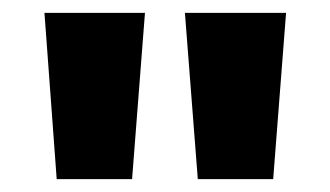

<svg xmlns="http://www.w3.org/2000/svg" viewBox="-20 -734 512 298"><path d="M205 -714 185 -456H68L49 -714ZM424 -714 404 -456H287L267 -714Z"/></svg>

Font: Noto Sans Arabic Cond ExtBd
Style: Regular
Weight: 800
Width: 3
Designer: Monotype Design Team, Nadine Chahine, Nizar Qandah and Khaled Hosny
Foundry: Monotype Imaging Inc.
Version: Version 2.012; ttfautohint (v1.8.4.7-5d5b)